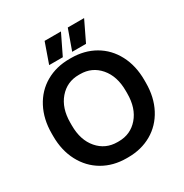

<svg xmlns="http://www.w3.org/2000/svg" viewBox="-202 -1045 1160 1213"><g transform="rotate(-30 378.0 -438.5)"><path d="M341.8 -742.2H242.2L293.9 -889.2H413.1ZM511.2 -742.2H410.2L462.9 -889.2H582ZM40 -339.8V-359.9Q40 -464.4 82.3 -544.7Q124.5 -625 200 -668.5Q275.4 -711.9 372.1 -711.9H383.8Q480.5 -711.9 555.9 -668.5Q631.3 -625 673.6 -544.7Q715.8 -464.4 715.8 -359.9V-339.8Q715.8 -235.4 673.6 -155Q631.3 -74.7 555.9 -31.2Q480.5 12.2 383.8 12.2H372.1Q275.9 12.2 200.4 -31.7Q125 -75.7 82.5 -156Q40 -236.3 40 -339.8ZM175.8 -339.8Q175.8 -233.4 231.2 -169.2Q286.6 -105 373 -105H382.8Q469.2 -105 524.7 -169.2Q580.1 -233.4 580.1 -339.8V-359.9Q580.1 -466.3 524.7 -530.8Q469.2 -595.2 382.8 -595.2H373Q286.6 -595.2 231.2 -530.8Q175.8 -466.3 175.8 -359.9Z"/></g></svg>

Font: Fixel Text SemiBold
Style: Regular
Weight: 600
Width: 4
Designer: AlfaBravo + MacPaw
Foundry: Kyrylo Tkachov, Marchela Mozhyna, Serhii Makarenko, Maria Weinstein, Zakhar Kryvoshyya
Version: Version 1.211